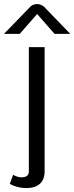

<svg xmlns="http://www.w3.org/2000/svg" viewBox="-20 -737 373 965"><path d="M166.7 -666.7 79.2 -566.7H0L125 -695.8Q141.7 -716.7 166.7 -716.7Q177.5 -716.7 187.9 -711.7Q198.3 -706.7 203.3 -701.7L208.3 -695.8L333.3 -566.7H254.2ZM29.2 187.5 45.8 141.7Q68.3 154.2 87.5 154.2Q125 154.2 125 125V-500H204.2V125Q204.2 165 180.4 186.7Q156.7 208.3 112.5 208.3Q67.5 208.3 29.2 187.5Z"/></svg>

Font: BoonBaan
Style: Regular
Weight: 400
Designer: Sungsit Sawaiwan
Foundry: FontUni
Version: Version 2.0